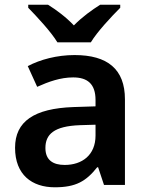

<svg xmlns="http://www.w3.org/2000/svg" viewBox="-20 -786 628 816"><path d="M224 -606H366C393 -651 454 -716 491 -753V-766H406C371 -744 329 -714 294 -678C260 -714 219 -744 184 -766H100V-753C136 -716 197 -651 224 -606ZM297 -552C222 -552 151 -533 98 -505L138 -417C187 -439 237 -457 291 -457C351 -457 386 -430 386 -361V-334L292 -331C125 -325 44 -270 44 -158C44 -43 116 10 213 10C303 10 346 -16 393 -75H397L422 0H511V-364C511 -492 437 -552 297 -552ZM320 -254 386 -256V-210C386 -127 329 -85 255 -85C206 -85 173 -105 173 -157C173 -215 209 -250 320 -254Z"/></svg>

Font: Noto Sans Bengali SemiBold
Style: Regular
Weight: 600
Designer: Jelle Bosma - Monotype Design Team
Foundry: Monotype Imaging Inc.
Version: Version 2.003